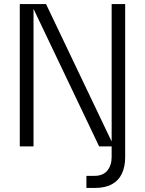

<svg xmlns="http://www.w3.org/2000/svg" viewBox="-20 -725 719 951"><path d="M408 206V146H448Q490 146 511.5 120Q533 94 533 53V0H471L147 -679H146V0H78V-705H208L532 -26H533V-705H600V53Q600 100 584 134.5Q568 169 534.5 187.5Q501 206 448 206Z"/></svg>

Font: TikTok Sans 24pt Light
Style: Regular
Weight: 300
Version: Version 4.000